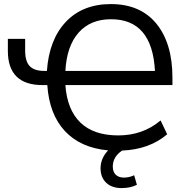

<svg xmlns="http://www.w3.org/2000/svg" viewBox="-20 -749 946 965"><path d="M538.1 -652.3Q434.6 -652.3 375 -585Q315.4 -517.6 308.6 -392.6H758.8Q745.1 -652.3 538.1 -652.3ZM19.5 -493.2V-553.7H106.4V-495.1Q106.4 -440.4 129.4 -416.5Q152.3 -392.6 202.1 -392.6H215.8Q226.6 -549.8 311 -639.2Q395.5 -728.5 537.1 -728.5Q685.5 -728.5 766.1 -629.9Q846.7 -531.2 846.7 -358.4V-321.3H308.6Q317.4 -197.3 384.3 -132.8Q451.2 -68.4 574.2 -68.4Q698.2 -68.4 787.1 -143.6L820.3 -74.2Q731.4 2 593.8 7.8Q546.9 39.1 546.9 87.9Q546.9 115.2 562 129.4Q577.1 143.6 602.5 143.6Q629.9 143.6 654.3 131.8L668 179.7Q636.7 196.3 590.8 196.3Q542 196.3 513.7 169.4Q485.4 142.6 485.4 96.7Q485.4 46.9 523.4 6.8Q384.8 -5.9 306.2 -90.3Q227.5 -174.8 217.8 -321.3H194.3Q19.5 -321.3 19.5 -493.2Z"/></svg>

Font: Min Sans
Style: Regular
Weight: 400
Designer: Jinseong-Kim, NotoSansCJK, Nunito
Foundry: Jinseong-Kim
Version: Version 1.400;Glyphs 3.1.2 (3151)